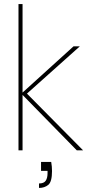

<svg xmlns="http://www.w3.org/2000/svg" viewBox="-20 -740 447 945"><path d="M358 0 85 -279 342 -512H373L109 -276V-283L389 0ZM71 0V-720H91V0ZM172 185V163Q196 163 205 149.5Q214 136 214 113V101H182V57H232Q234 67 235 79.5Q236 92 236 102Q236 155 217.5 170Q199 185 172 185Z"/></svg>

Font: DM Sans 12pt Thin
Style: Regular
Weight: 250
Version: Version 4.004;gftools[0.9.30]